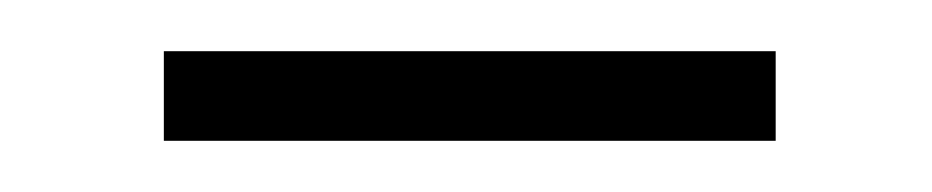

<svg xmlns="http://www.w3.org/2000/svg" viewBox="-20 -311 364 75"><path d="M44 -256V-291H283V-256Z"/></svg>

Font: Noto Sans HK Thin
Style: Regular
Weight: 100
Designer: Ryoko NISHIZUKA 西塚涼子 (kana, bopomofo & ideographs); Paul D. Hunt (Latin, Greek & Cyrillic); Sandoll Communications 산돌커뮤니
Foundry: Adobe
Version: Version 2.004-H2;hotconv 1.0.118;makeotfexe 2.5.65603